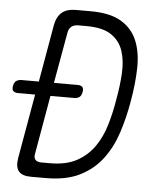

<svg xmlns="http://www.w3.org/2000/svg" viewBox="-66 -777 719 824"><g transform="rotate(5 293.0 -365.0)"><path d="M98 0Q60 0 45 -18Q30 -36 36 -74L85 -353H11Q-1 -353 -8.5 -359Q-16 -365 -13 -381.5Q-10 -398 -0.5 -404Q9 -410 21 -410H96L139 -656Q146 -694 167.5 -712Q189 -730 227 -730H291Q375 -730 423 -701.5Q471 -673 492 -622.5Q513 -572 511.5 -504Q510 -436 496 -358Q484 -288 463 -223.5Q442 -159 404.5 -109Q367 -59 308.5 -29.5Q250 0 162 0ZM107 -101Q103 -83 111 -74Q119 -65 137 -65H174Q244 -65 289.5 -90Q335 -115 364 -156.5Q393 -198 409 -252Q425 -306 434 -363Q445 -422 448 -476.5Q451 -531 437 -573Q423 -615 386 -640Q349 -665 279 -665H243Q225 -665 214 -656Q203 -647 200 -629L161 -410H264Q276 -410 283 -404Q290 -398 287 -381.5Q284 -365 275 -359Q266 -353 254 -353H151Z"/></g></svg>

Font: Maple Mono NL ExtraLight
Style: Italic
Weight: 275
Italic angle: -10°
Monospace: yes
Designer: subframe7536
Version: Version 7.000